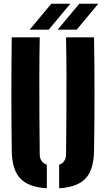

<svg xmlns="http://www.w3.org/2000/svg" viewBox="-20 -1000 567 1029"><path d="M43 -191Q41 -342 41 -495.8Q41 -649.5 43 -800H193Q191 -699.5 190.8 -593Q190.5 -486.5 191.2 -380Q192 -273.5 193 -173Q193 -151.5 202.8 -137.5Q212.5 -123.5 231 -117V9Q132 3 88.2 -44Q44.5 -91 43 -191ZM297 9V-117Q315 -123.5 324.5 -137.8Q334 -152 334 -173Q335 -273.5 335.8 -380Q336.5 -486.5 336.2 -593Q336 -699.5 334 -800H484Q486.5 -649.5 486.5 -495.8Q486.5 -342 484 -191Q482.5 -91 439 -44Q395.5 3 297 9ZM139 -841 255 -980H357L241 -841ZM289 -841 405 -980H507L391 -841Z"/></svg>

Font: Big Shoulders Stencil Text Thin Black
Style: Regular
Weight: 900
Version: Version 2.001